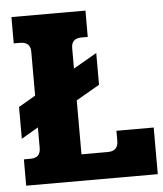

<svg xmlns="http://www.w3.org/2000/svg" viewBox="-49 -690 625 734"><g transform="rotate(-5 263.5 -323.5)"><path d="M527 -179V0H22V-101H45Q67 -101 76.5 -110.5Q86 -120 86 -140V-218L21 -180V-302L86 -340V-509Q86 -546 46 -546H22V-647H306V-546H283Q243 -546 243 -509V-430L333 -482V-360L243 -308V-101H344Q384 -101 384 -140V-179Z"/></g></svg>

Font: Pridi SemiBold
Style: Regular
Weight: 600
Designer: Katatrad Team
Foundry: CadsonDemak
Version: Version 1.001